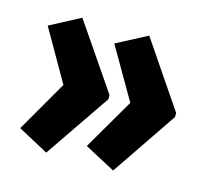

<svg xmlns="http://www.w3.org/2000/svg" viewBox="-75 -594 689 635"><g transform="rotate(15 269.5 -277.0)"><path d="M514 -270 362 -46 257 -102 359 -277 257 -453 362 -508 514 -284ZM286 -270 133 -46 29 -102 130 -277 29 -453 133 -508 286 -284Z"/></g></svg>

Font: Noto Sans Myanmar UI ExtraCondensed ExtraBold
Style: Regular
Weight: 800
Width: 2
Designer: Monotype Design Team
Foundry: Monotype Imaging Inc.
Version: Version 2.103; ttfautohint (v1.8.4.7-5d5b)